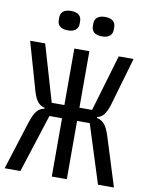

<svg xmlns="http://www.w3.org/2000/svg" viewBox="-96 -962 792 1031"><g transform="rotate(10 300.0 -447.0)"><path d="M259 0H341V-318H410L511 0H598L515 -265C495 -329 473 -346 443 -352V-357C471 -363 490 -382 507 -440L582 -698H501L410 -390H341V-698H259V-390H190L100 -698H18L92 -439C108 -382 129 -363 157 -357V-352C127 -346 107 -330 86 -265L2 0H88L190 -318H259ZM207 -788C248 -788 264 -808 264 -834V-848C264 -874 248 -894 207 -894C166 -894 150 -874 150 -848V-834C150 -808 166 -788 207 -788ZM393 -788C434 -788 450 -808 450 -834V-848C450 -874 434 -894 393 -894C352 -894 336 -874 336 -848V-834C336 -808 352 -788 393 -788Z"/></g></svg>

Font: IBM Plex Mono
Style: Regular
Weight: 400
Monospace: yes
Designer: Mike Abbink, Paul van der Laan, Pieter van Rosmalen
Foundry: Bold Monday
Version: Version 2.004